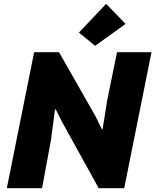

<svg xmlns="http://www.w3.org/2000/svg" viewBox="-20 -996 822 1016"><path d="M16.1 0 160.6 -719.7H292.5L485.8 -379.9L519 -312.5H522.9L547.4 -465.8L599.1 -719.7H781.7L637.2 0H502.4L310.1 -347.7L274.9 -417H271L249.5 -253.9L202.6 0ZM483.4 -753.4 397.5 -823.7 541.5 -975.6 644.5 -869.6Z"/></svg>

Font: Reddit Sans Black
Style: Italic
Weight: 900
Italic angle: -11.25°
Designer: Stephen Hutchings
Version: Version 1.013